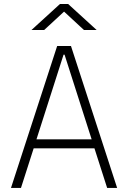

<svg xmlns="http://www.w3.org/2000/svg" viewBox="-20 -918 626 938"><path d="M33.7 0 259.3 -693.4H326.7L552.2 0H503.4L441.4 -193.4H144.5L82.5 0ZM158.2 -237.3H427.7L295.4 -650.9H290.5ZM133.8 -771.5 272.9 -898.4H313L452.1 -771.5H390.1L293 -861.3L195.8 -771.5Z"/></svg>

Font: Cascadia Code ExtraLight
Style: Regular
Weight: 200
Monospace: yes
Designer: Aaron Bell
Foundry: Saja Typeworks
Version: Version 2407.024; ttfautohint (v1.8.4)